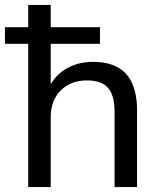

<svg xmlns="http://www.w3.org/2000/svg" viewBox="-33 -756 653 776"><path d="M81 0V-579H-13V-646H81V-736H172V-646H371V-579H172V-388H159Q181 -445 230 -475.5Q279 -506 343 -506Q433 -506 477 -457Q521 -408 521 -308V0H430V-303Q430 -371 403.5 -401Q377 -431 319 -431Q253 -431 212.5 -390.5Q172 -350 172 -282V0Z"/></svg>

Font: Mulish Medium
Style: Regular
Weight: 500
Designer: Vernon Adams
Foundry: Vernon Adams
Version: Version 3.603; ttfautohint (v1.8.3)